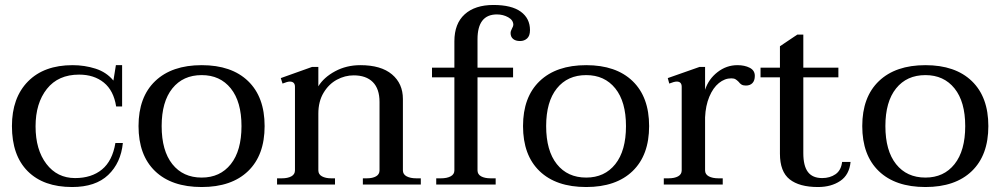

<svg xmlns="http://www.w3.org/2000/svg" viewBox="-20 -742 4022 772"><path d="M28 -235Q28 -349 92.5 -414.5Q157 -480 272 -480Q320 -480 364 -466Q408 -452 436 -418L446 -480H471V-314H447Q437 -378 397.5 -410Q358 -442 298 -442Q214 -442 168.5 -384.5Q123 -327 123 -234Q123 -140 166.5 -83Q210 -26 282 -26Q348 -26 390 -60.5Q432 -95 444 -167H474Q466 -87 415 -38.5Q364 10 270 10Q155 10 91.5 -53.5Q28 -117 28 -235Z M537 -235Q537 -352 604 -416Q671 -480 791 -480Q911 -480 977.5 -416Q1044 -352 1044 -235Q1044 -118 977.5 -54Q911 10 791 10Q670 10 603.5 -54Q537 -118 537 -235ZM951 -235Q951 -333 908 -386.5Q865 -440 791 -440Q716 -440 673 -386.5Q630 -333 630 -235Q630 -136 673 -82Q716 -28 791 -28Q865 -28 908 -82Q951 -136 951 -235Z M1672 -25V0H1439V-25H1455Q1478 -25 1492 -33Q1506 -41 1506 -57V-332Q1506 -385 1479 -412Q1452 -439 1402 -439Q1367 -439 1334.5 -421.5Q1302 -404 1281 -369Q1260 -334 1260 -285V-57Q1260 -41 1274.5 -33Q1289 -25 1312 -25H1327V0H1094V-25H1113Q1137 -25 1151.5 -33Q1166 -41 1166 -57V-393Q1166 -414 1145 -414Q1136 -414 1116 -406L1109 -428L1235 -473H1260V-395Q1282 -431 1327.5 -455.5Q1373 -480 1429 -480Q1512 -480 1556 -443Q1600 -406 1600 -344V-57Q1600 -41 1615 -33Q1630 -25 1654 -25Z M2111 -621Q2111 -598 2099.5 -587.5Q2088 -577 2071 -577Q2053 -577 2043 -585.5Q2033 -594 2033 -609Q2033 -617 2038.5 -627Q2044 -637 2044 -642Q2044 -661 2023.5 -672.5Q2003 -684 1978 -684Q1900 -684 1900 -584V-470H2043V-431H1900V-57Q1900 -41 1914.5 -33Q1929 -25 1953 -25H1973V0H1734V-25H1753Q1777 -25 1792 -33Q1807 -41 1807 -57V-431H1717V-470H1807V-576Q1807 -647 1848.5 -684.5Q1890 -722 1964 -722Q2037 -722 2074 -695Q2111 -668 2111 -621Z M2083 -235Q2083 -352 2150 -416Q2217 -480 2337 -480Q2457 -480 2523.5 -416Q2590 -352 2590 -235Q2590 -118 2523.5 -54Q2457 10 2337 10Q2216 10 2149.5 -54Q2083 -118 2083 -235ZM2497 -235Q2497 -333 2454 -386.5Q2411 -440 2337 -440Q2262 -440 2219 -386.5Q2176 -333 2176 -235Q2176 -136 2219 -82Q2262 -28 2337 -28Q2411 -28 2454 -82Q2497 -136 2497 -235Z M3015 -437Q3015 -418 3005.5 -408Q2996 -398 2979 -398Q2968 -398 2961.5 -402Q2955 -406 2950 -413Q2943 -420 2937 -423.5Q2931 -427 2920 -427Q2894 -427 2870.5 -408Q2847 -389 2832 -353Q2817 -317 2815 -270V-57Q2815 -41 2830 -33Q2845 -25 2869 -25H2886V0H2649V-25H2668Q2692 -25 2706.5 -33Q2721 -41 2721 -57V-393Q2721 -414 2701 -414Q2691 -414 2671 -406L2665 -428L2793 -473H2815V-381Q2829 -424 2865 -452Q2901 -480 2945 -480Q2974 -480 2994.5 -469.5Q3015 -459 3015 -437Z M3400 -91Q3395 -39 3358.5 -14.5Q3322 10 3269 10Q3194 10 3155 -21Q3116 -52 3116 -124V-431H3038V-470H3116V-556L3186 -603H3210V-470H3351V-431H3210V-126Q3210 -75 3228.5 -50.5Q3247 -26 3286 -26Q3317 -26 3339.5 -41.5Q3362 -57 3366 -91Z M3447 -235Q3447 -352 3514 -416Q3581 -480 3701 -480Q3821 -480 3887.5 -416Q3954 -352 3954 -235Q3954 -118 3887.5 -54Q3821 10 3701 10Q3580 10 3513.5 -54Q3447 -118 3447 -235ZM3861 -235Q3861 -333 3818 -386.5Q3775 -440 3701 -440Q3626 -440 3583 -386.5Q3540 -333 3540 -235Q3540 -136 3583 -82Q3626 -28 3701 -28Q3775 -28 3818 -82Q3861 -136 3861 -235Z"/></svg>

Font: TavirajRegular
Style: Regular
Weight: 400
Designer: Katatrad Team
Foundry: CadsonDemak
Version: Version 1.000